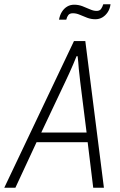

<svg xmlns="http://www.w3.org/2000/svg" viewBox="-56 -878 560 898"><path d="M-36 0 290 -686H343L430 0H380L354 -213H115L16 0ZM137 -258H349L319 -497Q318 -510 316 -525Q314 -540 312.5 -556Q311 -572 310 -587.5Q309 -603 307 -615H302Q296 -599 286.5 -577.5Q277 -556 267.5 -534.5Q258 -513 250 -497ZM220 -786Q224 -808 234 -823.5Q244 -839 258.5 -847.5Q273 -856 291 -856Q311 -856 329.5 -849Q348 -842 364.5 -834.5Q381 -827 396 -827Q410 -827 416.5 -836Q423 -845 427 -858H461Q458 -836 447.5 -820.5Q437 -805 422.5 -796.5Q408 -788 390 -788Q370 -788 351.5 -795Q333 -802 317 -809Q301 -816 285 -816Q270 -816 263.5 -807.5Q257 -799 254 -786Z"/></svg>

Font: Archivo Condensed Thin
Style: Italic
Weight: 250
Width: 3
Italic angle: -10°
Designer: Hector Gatti
Foundry: Omnibus-Type
Version: Version 2.001